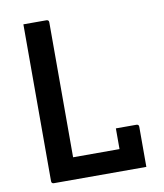

<svg xmlns="http://www.w3.org/2000/svg" viewBox="-80 -766 710 831"><g transform="rotate(-10 275.0 -350.0)"><path d="M90 0Q79 0 79 -11V-700H180Q191 -700 191 -689V-96H395V-187H485Q496 -187 496 -176V0Z"/></g></svg>

Font: Recursive Sn Lnr St Med
Style: Regular
Weight: 500
Version: Version 1.085;hotconv 1.1.0;makeotfexe 2.6.0; ttfautohint (v